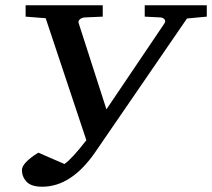

<svg xmlns="http://www.w3.org/2000/svg" viewBox="-20 -691 803 727"><path d="M763 -628 688 -621 340 -114Q250 16 140 16Q98 16 80.5 -3Q63 -22 63 -47Q63 -74 125 -113L224 -70Q251 -88 307 -160L153 -622L77 -628V-671H369V-628L301 -625Q289 -624 282 -617.5Q275 -611 278 -603L383 -277L603 -603Q608 -611 603 -617.5Q598 -624 588 -625L528 -628V-671H763Z"/></svg>

Font: Veleka
Style: Italic
Weight: 400
Italic angle: -12°
Designer: Stefan Peev, Context Ltd, 2016; SIL International, 1997-2014.
Foundry: Stefan Peev, Context Ltd, 2016
Version: Version 1.000